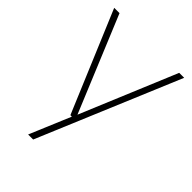

<svg xmlns="http://www.w3.org/2000/svg" viewBox="-219 -645 970 970"><g transform="rotate(45 266.0 -160.0)"><path d="M243 0 16 -540H54L266.5 -27L480.5 -540H516L197 220H161L253.5 0Z"/></g></svg>

Font: Encode Sans Semi Expanded Thin
Style: Regular
Weight: 100
Width: 6
Designer: Multiple Designers
Foundry: Impallari Type
Version: Version 3.000; ttfautohint (v1.8.3) -l 8 -r 50 -G 200 -x 14 